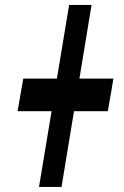

<svg xmlns="http://www.w3.org/2000/svg" viewBox="-20 -734 485 754"><path d="M339.5 -714.5H251.4L203.5 -425.4H71.4L55.8 -336.3L49 -297.2H182.5L133.2 0H221.6L270.6 -297.2H403.4L419 -386.4H418.7L425.4 -425.4H291.9Z"/></svg>

Font: Magic Ui Pro
Style: Bold Italic
Weight: 700
Italic angle: -9.39999°
Designer: Stefan Endress, Andreas Faust
Version: Version 1.000;FEAKit 1.0